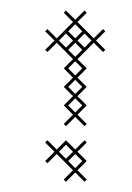

<svg xmlns="http://www.w3.org/2000/svg" viewBox="-20 -346 254 370"><path d="M111.4 -35.7 125 -49.3 138.6 -35.7 125 -22.1ZM71.4 -31.4 89.3 -49.3 120.7 -17.9 102.9 0 107.1 4.3 125 -13.6 142.9 4.3 147.1 0 129.3 -17.9 147.1 -35.7 129.3 -53.6 147.1 -71.4 142.9 -75.7 125 -57.9 107.1 -75.7 89.3 -57.9 71.4 -75.7 67.1 -71.4 85 -53.6 67.1 -35.7ZM147.1 -107.1 129.3 -125 147.1 -142.9 129.3 -160.7 147.1 -178.6 129.3 -196.4 147.1 -214.3 129.3 -232.1 160.7 -263.6 178.6 -245.7 182.9 -250 165 -267.9 182.9 -285.7 178.6 -290 160.7 -272.1 129.3 -303.6 147.1 -321.4 142.9 -325.7 125 -307.9 107.1 -325.7 102.9 -321.4 120.7 -303.6 89.3 -272.1 71.4 -290 67.1 -285.7 85 -267.9 67.1 -250 71.4 -245.7 89.3 -263.6 120.7 -232.1 102.9 -214.3 120.7 -196.4 102.9 -178.6 120.7 -160.7 102.9 -142.9 120.7 -125 102.9 -107.1 107.1 -102.9 125 -120.7 142.9 -102.9ZM107.1 -281.4 120.7 -267.9 107.1 -254.3 93.6 -267.9ZM111.4 -250 125 -263.6 138.6 -250 125 -236.4ZM93.6 -53.6 107.1 -67.1 120.7 -53.6 107.1 -40ZM111.4 -142.9 125 -156.4 138.6 -142.9 125 -129.3ZM111.4 -178.6 125 -192.1 138.6 -178.6 125 -165ZM111.4 -214.3 125 -227.9 138.6 -214.3 125 -200.7ZM111.4 -285.7 125 -299.3 138.6 -285.7 125 -272.1ZM129.3 -267.9 142.9 -281.4 156.4 -267.9 142.9 -254.3Z"/></svg>

Font: Gossip Low Cross Stitch
Style: Regular
Weight: 300
Width: 3
Designer: Deborah Khodanovich
Version: Version 1.001;Glyphs 3.3.1 (3343)